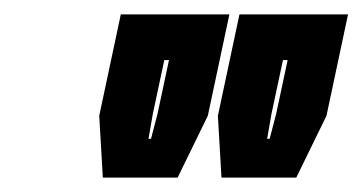

<svg xmlns="http://www.w3.org/2000/svg" viewBox="-20 -720 504 267"><path d="M123 -473 118 -559 148 -700H299L269 -559L227 -473ZM186.5 -527H190L199 -561.5L215 -636.5H208.5L192.5 -561.5ZM288 -473 283 -559 313 -700H464L434 -559L392 -473ZM351.5 -527H355L364 -561.5L380 -636.5H373.5L357.5 -561.5Z"/></svg>

Font: Tourney Thin ExtraBold
Style: Italic
Weight: 800
Italic angle: -12°
Version: Version 1.015